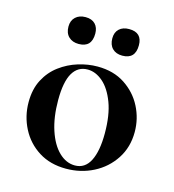

<svg xmlns="http://www.w3.org/2000/svg" viewBox="-92 -649 672 740"><g transform="rotate(15 244.5 -279.0)"><path d="M237 13Q174 13 128 -16Q82 -45 57 -93.5Q32 -142 32 -198Q32 -250 52 -288Q72 -326 105 -350.5Q138 -375 177 -387Q216 -399 254 -399Q318 -399 363.5 -369Q409 -339 433 -292Q457 -245 457 -192Q457 -131 426.5 -84.5Q396 -38 346 -12.5Q296 13 237 13ZM267 -8Q307 -8 327 -47Q347 -86 347 -157Q347 -230 328.5 -279Q310 -328 281 -353Q252 -378 220 -378Q181 -378 160.5 -343Q140 -308 140 -235Q140 -167 157 -115.5Q174 -64 203 -36Q232 -8 267 -8ZM160 -464Q135 -464 120 -478.5Q105 -493 105 -519Q105 -543 120 -557Q135 -571 160 -571Q185 -571 198.5 -557Q212 -543 212 -519Q212 -464 160 -464ZM334 -464Q309 -464 294.5 -478.5Q280 -493 280 -519Q280 -543 294.5 -556.5Q309 -570 334 -570Q386 -570 386 -519Q386 -464 334 -464Z"/></g></svg>

Font: Cormorant Light
Style: Bold
Weight: 700
Version: Version 4.000